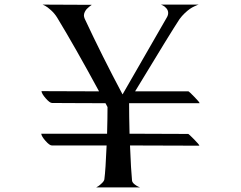

<svg xmlns="http://www.w3.org/2000/svg" viewBox="-20 -809 1040 830"><path d="M793.9 -230Q796.9 -229 819.3 -206.3Q841.8 -183.6 841.8 -179.2Q697.3 -180.2 542 -180.2Q546.4 -70.8 550.8 -27.8Q552.2 -20 560.8 -12.9Q569.3 -5.9 577.1 -2.4L585 1H396Q399.9 -1 405.3 -4.4Q410.6 -7.8 420.4 -17.1Q430.2 -26.4 431.2 -34.2Q436.5 -74.2 440.9 -180.2H204.1Q194.3 -180.2 177 -199.7Q159.7 -219.2 158.2 -231H442.9Q444.8 -299.3 444.8 -346.2Q439.9 -355 436 -362.8Q385.3 -362.8 306.2 -363.3Q227.1 -363.8 205.1 -363.8Q195.3 -363.8 178 -383.5Q160.6 -403.3 159.2 -415L408.2 -414.1Q304.2 -606 227.1 -732.9Q216.3 -750.5 200.7 -764.6Q185.1 -778.8 174.8 -784.2L164.1 -789.1L377 -788.1Q375.5 -787.1 373.3 -785.6Q371.1 -784.2 365.2 -779.5Q359.4 -774.9 354.7 -769.8Q350.1 -764.6 346.4 -757.1Q342.8 -749.5 342.8 -742.2Q342.8 -736.3 346.2 -728Q422.4 -564.9 509.8 -400.9L700.2 -731.9Q707 -742.7 707 -752.9Q707 -764.2 699.2 -773.2Q691.4 -782.2 683.6 -785.6L675.8 -789.1H838.9Q836.9 -788.6 833.5 -787.4Q830.1 -786.1 820.1 -781.5Q810.1 -776.9 800.5 -770.3Q791 -763.7 778.6 -752Q766.1 -740.2 755.9 -726.1Q721.2 -673.8 564 -414.1H794.9Q797.9 -413.1 820.3 -390.1Q842.8 -367.2 842.8 -362.8H538.1Q538.1 -309.1 540 -231Z"/></svg>

Font: Anticva
Style: Regular
Weight: 400
Version: Version 1.000